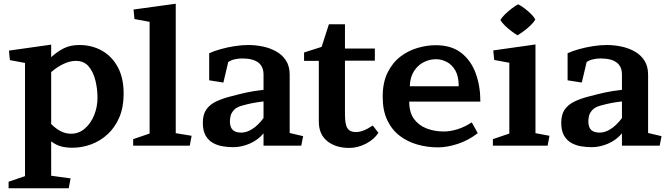

<svg xmlns="http://www.w3.org/2000/svg" viewBox="-20 -780 3588 1028"><path d="M33 -458 28 -509 254 -541V-474Q288 -505 323 -522Q358 -539 405 -539Q471 -539 524.5 -509.5Q578 -480 610 -422Q642 -364 642 -278Q642 -206 619 -152Q596 -98 556.5 -61.5Q517 -25 468 -7Q419 11 367 11Q337 11 309.5 4.5Q282 -2 254 -23V161L358 175L348 228H26V193L114 163V-443ZM386 -454Q354 -454 319.5 -437.5Q285 -421 254 -394V-116Q305 -64 360 -64Q402 -64 434 -91.5Q466 -119 484 -163Q502 -207 502 -257Q502 -303 491 -348.5Q480 -394 455 -424Q430 -454 386 -454Z M700 -678 695 -729 921 -760V-67L1006 -53L996 0H693V-35L781 -65V-663Z M1176 -338 1100 -350V-495Q1126 -507 1162 -517Q1198 -527 1236.5 -533Q1275 -539 1309 -539Q1348 -539 1387 -531Q1426 -523 1459 -504.5Q1492 -486 1511.5 -455.5Q1531 -425 1531 -380V-68L1603 -51L1593 0H1391V-66Q1361 -30 1317 -11Q1273 8 1229 8Q1202 8 1173.5 3.5Q1145 -1 1120.5 -14.5Q1096 -28 1081 -54Q1066 -80 1066 -123Q1066 -167 1084.5 -193.5Q1103 -220 1136 -236Q1169 -252 1212 -263Q1261 -276 1299 -284.5Q1337 -293 1391 -299V-381Q1391 -467 1277 -467Q1256 -467 1236.5 -462.5Q1217 -458 1202 -448ZM1211 -131Q1211 -99 1226 -84.5Q1241 -70 1271 -70Q1295 -70 1318 -82Q1341 -94 1360 -112.5Q1379 -131 1391 -148V-237Q1359 -233 1334.5 -228.5Q1310 -224 1278 -215Q1247 -207 1232.5 -191Q1218 -175 1214.5 -158.5Q1211 -142 1211 -131Z M2006 -69Q1983 -33 1939 -10.5Q1895 12 1850 12Q1777 12 1732 -24.5Q1687 -61 1687 -129V-454H1608V-499L1702 -529L1741 -650H1827V-520H1987V-455H1827V-168Q1827 -113 1840.5 -93Q1854 -73 1885 -73Q1905 -73 1926 -81Q1947 -89 1976 -108Z M2171 -236Q2171 -179 2196 -144Q2221 -109 2263.5 -92.5Q2306 -76 2356 -76Q2391 -76 2429.5 -88Q2468 -100 2506 -125L2538 -67Q2489 -29 2432 -10Q2375 9 2325 9Q2268 9 2215 -6Q2162 -21 2120 -53Q2078 -85 2053.5 -136.5Q2029 -188 2029 -262Q2029 -339 2055.5 -392Q2082 -445 2124 -477Q2166 -509 2216 -523.5Q2266 -538 2312 -538Q2397 -538 2449.5 -497Q2502 -456 2527 -387.5Q2552 -319 2552 -236ZM2436 -318Q2436 -371 2418 -402.5Q2400 -434 2372 -448.5Q2344 -463 2314 -463Q2280 -463 2248.5 -447Q2217 -431 2196.5 -399Q2176 -367 2174 -318Z M2659 -673Q2668 -688 2684.5 -704Q2701 -720 2720 -734.5Q2739 -749 2754 -757Q2769 -750 2787.5 -736Q2806 -722 2822.5 -706Q2839 -690 2846 -675Q2838 -661 2821 -644.5Q2804 -628 2785 -614Q2766 -600 2751 -591Q2737 -599 2718.5 -613Q2700 -627 2683.5 -643Q2667 -659 2659 -673ZM2626 -459 2621 -510 2847 -542V-67L2922 -53L2912 0H2619V-35L2707 -65V-444Z M3095 -338 3019 -350V-495Q3045 -507 3081 -517Q3117 -527 3155.5 -533Q3194 -539 3228 -539Q3267 -539 3306 -531Q3345 -523 3378 -504.5Q3411 -486 3430.5 -455.5Q3450 -425 3450 -380V-68L3522 -51L3512 0H3310V-66Q3280 -30 3236 -11Q3192 8 3148 8Q3121 8 3092.5 3.5Q3064 -1 3039.5 -14.5Q3015 -28 3000 -54Q2985 -80 2985 -123Q2985 -167 3003.5 -193.5Q3022 -220 3055 -236Q3088 -252 3131 -263Q3180 -276 3218 -284.5Q3256 -293 3310 -299V-381Q3310 -467 3196 -467Q3175 -467 3155.5 -462.5Q3136 -458 3121 -448ZM3130 -131Q3130 -99 3145 -84.5Q3160 -70 3190 -70Q3214 -70 3237 -82Q3260 -94 3279 -112.5Q3298 -131 3310 -148V-237Q3278 -233 3253.5 -228.5Q3229 -224 3197 -215Q3166 -207 3151.5 -191Q3137 -175 3133.5 -158.5Q3130 -142 3130 -131Z"/></svg>

Font: Brawler
Style: Bold
Weight: 700
Designer: Oleg Frolov, Haley Fiege
Foundry: Oleg Frolov, Haley Fiege
Version: Version 1.101; ttfautohint (v1.8.3)